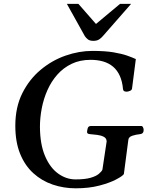

<svg xmlns="http://www.w3.org/2000/svg" viewBox="-20 -975 781 1009"><path d="M377.9 14.6Q314.5 14.6 257.1 -4.9Q199.7 -24.4 155.3 -64.7Q110.8 -105 85.7 -167Q60.5 -229 60.5 -314Q60.5 -411.6 97.2 -484.9Q133.8 -558.1 193.4 -607.9Q252.9 -657.7 324.2 -682.6Q395.5 -707.5 465.3 -707.5Q532.2 -707.5 576.7 -700Q621.1 -692.4 649.2 -682.4Q677.2 -672.4 693.8 -664.6L674.3 -513.2Q674.3 -502 663.3 -497.6Q652.3 -493.2 646.5 -493.2Q638.7 -493.2 633.3 -495.6Q627.9 -498 626.5 -505.9Q623 -546.9 609.6 -576.4Q596.2 -606 574.2 -624.5Q552.2 -643.1 522.2 -651.9Q492.2 -660.6 456.5 -660.6Q399.9 -660.6 356.4 -639.6Q313 -618.7 281.2 -582.8Q249.5 -546.9 229.2 -501.2Q209 -455.6 199.5 -406Q189.9 -356.4 189.9 -308.6Q190.4 -216.8 216.6 -155.3Q242.7 -93.8 285.4 -63Q328.1 -32.2 377 -32.2Q426.3 -32.2 455.3 -40.5Q484.4 -48.8 499 -61Q513.7 -73.2 518.1 -83L540.5 -231.9Q540 -248.5 525.4 -256.1Q510.7 -263.7 491 -266.1Q471.2 -268.6 453.6 -270Q437.5 -271 437.5 -280.8Q437.5 -287.6 440.7 -300.3Q443.8 -313 459 -313H721.7Q728 -313 731.2 -306.6Q734.4 -300.3 734.9 -293.9Q735.8 -272 715.8 -270Q694.3 -268.1 674.8 -261.5Q655.3 -254.9 654.3 -238.8L630.9 -60.1Q623.5 -49.3 589.6 -31.5Q555.7 -13.7 501.5 0.5Q447.3 14.6 377.9 14.6ZM471.2 -760.3Q452.1 -760.3 442.4 -767.6Q432.6 -774.9 425.8 -785.2L331.5 -954.6H392.1L484.4 -849.1L610.8 -954.6H668.9L524.4 -789.6Q514.6 -777.3 502.4 -768.8Q490.2 -760.3 471.2 -760.3Z"/></svg>

Font: Gelasio Medium
Style: Italic
Weight: 500
Italic angle: -8.5°
Designer: Eben Sorkin
Foundry: Eben Sorkin
Version: Version 1.008